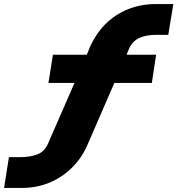

<svg xmlns="http://www.w3.org/2000/svg" viewBox="-63 -736 875 947"><path d="M-43 191 -19 39H38Q85 39 121 25.5Q157 12 174 -28L318 -358L351 -327H176L198 -466H396L355 -441L381 -505Q427 -607 512 -661.5Q597 -716 706 -716H792L767 -564H706Q656 -564 623.5 -548.5Q591 -533 574 -497L551 -441L530 -466H707L686 -327H485L515 -359L369 -23Q342 41 293.5 89.5Q245 138 182 164.5Q119 191 43 191Z"/></svg>

Font: Nunito Sans 10pt Expanded Black
Style: Italic
Weight: 900
Width: 7
Italic angle: -9°
Designer: Vernon Adams
Foundry: Vernon Adams
Version: Version 3.101;gftools[0.9.27]